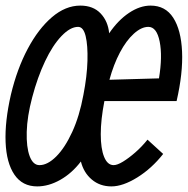

<svg xmlns="http://www.w3.org/2000/svg" viewBox="-36 -652 671 686"><path d="M502 -632Q555 -632 583 -588.5Q611 -545 614.5 -468Q618 -391 595 -291H337Q324 -224 324 -172.5Q324 -121 336 -91.5Q348 -62 370 -62Q383 -62 403.5 -74.5Q424 -87 447.5 -107.5Q471 -128 491 -153L547 -102Q506 -50 454.5 -18Q403 14 362 14Q321 14 292 -10.5Q263 -35 253 -75Q221 -33 179.5 -9.5Q138 14 97 14Q44 14 15.5 -28Q-13 -70 -16 -144Q-19 -218 3 -314Q25 -406 63 -477.5Q101 -549 149.5 -590.5Q198 -632 251 -632Q297 -632 323.5 -604Q350 -576 354 -533Q386 -580 425 -606Q464 -632 502 -632ZM105 -62Q134 -62 165 -93Q196 -124 222 -180.5Q248 -237 262 -313Q275 -380 276.5 -435Q278 -490 270 -523Q262 -556 243 -556Q215 -556 183.5 -523Q152 -490 125 -433Q98 -376 79 -304Q61 -236 59.5 -181Q58 -126 70 -94Q82 -62 105 -62ZM355 -367 532 -372Q545 -451 534.5 -503.5Q524 -556 494 -556Q469 -556 442 -531.5Q415 -507 392.5 -464.5Q370 -422 355 -367Z"/></svg>

Font: Victor Mono Thin Medium
Style: Italic
Weight: 500
Italic angle: -12°
Monospace: yes
Version: Version 1.561;gftools[0.9.30]